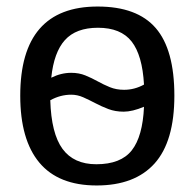

<svg xmlns="http://www.w3.org/2000/svg" viewBox="-20 -558 596 588"><path d="M514 -265Q514 -125 453.5 -57.5Q393 10 276 10Q159 10 100.5 -60Q42 -130 42 -265Q42 -538 279 -538Q400 -538 457 -472Q514 -406 514 -265ZM198 -268Q165 -268 134 -251Q137 -149 171.5 -102Q206 -55 275 -55Q350 -55 383.5 -97.5Q417 -140 421 -231Q385 -216 359 -216Q333 -216 312 -224Q291 -232 272 -242Q253 -252 235 -260Q217 -268 198 -268ZM360 -283Q392 -283 421 -299Q416 -389 383 -431Q350 -473 280 -473Q213 -473 179 -435.5Q145 -398 137 -320Q167 -335 198 -335Q222 -335 241.5 -327Q261 -319 279 -309Q297 -299 316.5 -291Q336 -283 360 -283Z"/></svg>

Font: Libra Sans
Style: Regular
Weight: 400
Foundry: Context Ltd
Version: Version 1.000; ttfautohint (v1.3)